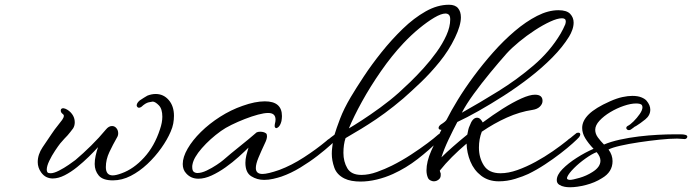

<svg xmlns="http://www.w3.org/2000/svg" viewBox="-20 -747 2916 809"><path d="M456 13Q413 13 396 -7.5Q379 -28 379 -56Q379 -73 383 -91Q387 -109 393 -127Q377 -109 354 -86.5Q331 -64 305 -43Q279 -22 252.5 -8.5Q226 5 202 5Q188 5 175.5 -1Q163 -7 153 -21Q139 -41 139 -64Q139 -96 159.5 -126.5Q180 -157 197 -182Q211 -203 223 -217.5Q235 -232 242 -242Q249 -252 249 -259Q249 -264 244 -267Q236 -273 236 -281Q236 -291 247 -291Q249 -291 255 -289Q272 -282 283.5 -266.5Q295 -251 295 -232Q295 -217 288 -206Q277 -191 265 -177Q252 -164 234 -143Q226 -133 212 -112Q198 -91 187.5 -69Q177 -47 177 -32Q177 -25 180 -21Q183 -17 193 -17Q207 -17 228.5 -28Q250 -39 269.5 -52.5Q289 -66 298 -73Q330 -100 364 -133.5Q398 -167 426 -201Q438 -216 452 -216Q463 -216 470.5 -207Q478 -198 478 -185Q478 -175 472 -166Q456 -138 441 -106.5Q426 -75 426 -43Q426 -8 455 -8Q469 -8 493 -17Q543 -35 587 -83Q631 -131 654 -202Q664 -231 664 -255Q664 -288 649.5 -303Q635 -318 624 -319Q621 -319 607 -316Q593 -313 576 -297Q570 -293 566 -293Q560 -293 557 -299Q556 -300 556 -303Q556 -313 569 -324Q577 -329 586 -335Q595 -341 601 -344Q619 -351 636 -351Q669 -351 691 -325.5Q713 -300 713 -259Q713 -243 710 -226.5Q707 -210 699 -192Q685 -159 659.5 -123Q634 -87 601 -56Q568 -25 531 -6Q494 13 456 13Z M1093 11Q1063 11 1038.5 -4.5Q1014 -20 1014 -61Q1014 -76 1018 -92.5Q1022 -109 1027 -125Q1010 -108 985 -85.5Q960 -63 930.5 -42Q901 -21 871.5 -7.5Q842 6 816 6Q784 6 764 -17Q750 -32 750 -56Q750 -85 770.5 -120.5Q791 -156 826.5 -191Q862 -226 907.5 -255Q953 -284 1002 -301Q1055 -320 1096 -320Q1168 -320 1168 -258Q1168 -254 1167.5 -248.5Q1167 -243 1166 -237Q1161 -217 1151 -210Q1150 -209 1146 -207.5Q1142 -206 1139 -210Q1136 -215 1138 -224Q1141 -235 1141 -243Q1141 -271 1110 -271Q1093 -271 1067 -264Q1041 -257 1011.5 -245.5Q982 -234 955.5 -221Q929 -208 911 -195Q865 -162 830.5 -122.5Q796 -83 791 -54Q790 -51 790 -48Q790 -45 790 -43Q790 -28 796.5 -23Q803 -18 812 -18Q829 -18 851 -28.5Q873 -39 892.5 -52Q912 -65 920 -72Q951 -99 990.5 -130.5Q1030 -162 1061 -189Q1067 -192 1076 -192Q1092 -192 1101 -185Q1105 -182 1105 -173Q1105 -161 1096 -143Q1080 -109 1069 -82.5Q1058 -56 1058 -39Q1058 -14 1086 -14Q1108 -14 1157 -31Q1208 -50 1260.5 -84Q1313 -118 1355 -153Q1360 -158 1365 -161Q1370 -164 1374 -168Q1379 -171 1383.5 -175Q1388 -179 1394 -183Q1400 -185 1402 -185Q1409 -185 1409 -178Q1409 -172 1404 -167Q1398 -159 1375 -138Q1352 -117 1318.5 -91Q1285 -65 1245.5 -41Q1206 -17 1166 -3Q1151 2 1131.5 6.5Q1112 11 1093 11Z M1499 18Q1480 18 1462.5 15Q1445 12 1431 5Q1399 -11 1388.5 -41Q1378 -71 1378 -99Q1378 -112 1379.5 -123Q1381 -134 1382 -144Q1379 -143 1377 -143.5Q1375 -144 1373 -144Q1364 -146 1364 -152Q1364 -157 1369 -161Q1372 -163 1378.5 -168.5Q1385 -174 1389 -178Q1397 -205 1413 -247Q1429 -289 1458 -338Q1480 -375 1513 -425Q1546 -475 1588 -527.5Q1630 -580 1677 -625.5Q1724 -671 1773.5 -699Q1823 -727 1872 -727Q1898 -727 1910 -712.5Q1922 -698 1922 -674Q1922 -640 1897 -588Q1871 -534 1832 -486Q1793 -438 1752 -399Q1711 -360 1679 -332Q1639 -298 1601.5 -270.5Q1564 -243 1532 -223Q1501 -203 1475.5 -188.5Q1450 -174 1436 -165Q1427 -138 1427 -103Q1427 -66 1443.5 -38Q1460 -10 1503 -10Q1534 -10 1568.5 -22.5Q1603 -35 1631 -49Q1673 -70 1712 -95.5Q1751 -121 1781 -143.5Q1811 -166 1824 -178Q1828 -182 1831 -182.5Q1834 -183 1835 -183Q1840 -181 1840 -175Q1840 -166 1830 -156Q1789 -115 1740 -77Q1691 -39 1636 -14Q1603 1 1567.5 9.5Q1532 18 1499 18ZM1450 -206Q1469 -217 1504.5 -240Q1540 -263 1582 -293.5Q1624 -324 1661 -357Q1680 -374 1707.5 -400.5Q1735 -427 1764.5 -459.5Q1794 -492 1819.5 -527.5Q1845 -563 1861 -598.5Q1877 -634 1877 -665Q1877 -679 1871.5 -684.5Q1866 -690 1857 -690Q1839 -690 1809.5 -672.5Q1780 -655 1746 -627Q1712 -599 1680 -565Q1631 -513 1585.5 -447.5Q1540 -382 1505 -318.5Q1470 -255 1450 -206Z M2082 17Q2038 17 2007.5 -6.5Q1977 -30 1962 -66.5Q1947 -103 1946 -142Q1913 -114 1884.5 -85.5Q1856 -57 1833 -28L1835 -21Q1837 -18 1837 -15Q1837 -12 1837 -9Q1837 0 1832 6Q1827 12 1819 15Q1813 17 1808 17Q1801 17 1793.5 13Q1786 9 1783 2Q1777 -12 1777 -29Q1777 -66 1797 -111.5Q1817 -157 1840 -200Q1828 -200 1828 -208Q1828 -215 1837 -222Q1858 -235 1862 -243Q1880 -279 1909 -326.5Q1938 -374 1976.5 -426Q2015 -478 2058.5 -527Q2102 -576 2149 -616Q2196 -656 2243 -680Q2290 -704 2333 -704Q2368 -704 2382.5 -688.5Q2397 -673 2397 -652Q2397 -637 2391.5 -621.5Q2386 -606 2378 -593Q2351 -549 2307.5 -505Q2264 -461 2211 -420Q2158 -379 2102.5 -343.5Q2047 -308 1996.5 -279.5Q1946 -251 1907 -233Q1889 -199 1870 -159Q1851 -119 1840 -84Q1860 -104 1888.5 -129Q1917 -154 1949 -180Q1951 -190 1953 -199.5Q1955 -209 1959 -217Q1971 -251 1990 -251Q1998 -251 2004 -245Q2010 -239 2014 -231Q2057 -263 2099 -289.5Q2141 -316 2176.5 -332Q2212 -348 2234 -348Q2266 -348 2266 -322Q2266 -309 2255 -298Q2244 -287 2224 -284Q2170 -276 2115.5 -251.5Q2061 -227 2010 -192Q1998 -161 1998 -125Q1998 -82 2019 -49.5Q2040 -17 2089 -17Q2122 -17 2160 -30.5Q2198 -44 2236.5 -65Q2275 -86 2309.5 -110Q2344 -134 2370 -155Q2375 -160 2380.5 -163.5Q2386 -167 2390 -171Q2397 -176 2410 -187Q2413 -188 2417 -188Q2425 -188 2425 -180Q2425 -176 2420 -169Q2414 -162 2393 -143Q2372 -124 2341.5 -100.5Q2311 -77 2276 -54Q2241 -31 2206 -14Q2185 -4 2151 6.5Q2117 17 2082 17ZM1926 -272Q2001 -314 2080 -363Q2159 -412 2228.5 -471.5Q2298 -531 2342 -605Q2347 -614 2352.5 -624.5Q2358 -635 2362 -645Q2363 -649 2363.5 -652Q2364 -655 2364 -657Q2364 -670 2348 -670Q2329 -670 2298.5 -656Q2268 -642 2233.5 -619.5Q2199 -597 2167.5 -571Q2136 -545 2115 -522Q2083 -486 2045.5 -440.5Q2008 -395 1976 -351Q1944 -307 1926 -272Z M2359 40Q2347 38 2336.5 31.5Q2326 25 2326 12Q2326 -10 2350 -34.5Q2374 -59 2410 -82Q2446 -105 2481 -120Q2459 -143 2446 -164.5Q2433 -186 2433 -208Q2433 -238 2461 -265.5Q2489 -293 2550 -320Q2579 -333 2602.5 -338Q2626 -343 2644 -343Q2667 -343 2682 -337Q2697 -331 2704 -323Q2720 -304 2720 -285Q2720 -261 2699 -244Q2678 -227 2660 -216Q2657 -215 2654 -213Q2651 -211 2649 -209Q2643 -205 2642 -204Q2633 -196 2624 -200Q2619 -203 2619 -208Q2619 -213 2624 -216Q2635 -221 2649.5 -235.5Q2664 -250 2675.5 -266.5Q2687 -283 2687 -295Q2687 -301 2684 -305Q2678 -311 2660 -311Q2638 -311 2608.5 -301Q2579 -291 2551.5 -274.5Q2524 -258 2506 -238.5Q2488 -219 2488 -200Q2488 -183 2499.5 -167.5Q2511 -152 2525 -138Q2553 -150 2591.5 -158.5Q2630 -167 2671.5 -172Q2713 -177 2752 -179Q2791 -181 2819 -181Q2836 -181 2848 -181Q2860 -181 2867 -179Q2876 -177 2876 -171Q2876 -167 2872.5 -164Q2869 -161 2865 -161Q2858 -161 2850.5 -162Q2843 -163 2833 -163Q2802 -163 2759 -158.5Q2716 -154 2672.5 -147.5Q2629 -141 2594 -133Q2559 -125 2544 -117Q2561 -94 2561 -68Q2561 -22 2516 4Q2486 23 2448.5 32.5Q2411 42 2382 42Q2375 42 2369.5 41.5Q2364 41 2359 40ZM2381 11Q2392 11 2421.5 2.5Q2451 -6 2476 -22Q2510 -43 2510 -70Q2510 -87 2494 -106Q2475 -99 2447.5 -79.5Q2420 -60 2399 -39Q2376 -16 2370 -1Q2370 0 2369.5 1Q2369 2 2369 4Q2369 10 2381 11Z"/></svg>

Font: WindSong Medium
Style: Regular
Weight: 500
Designer: Robert E. Leuschke
Foundry: Robert E. Leuschke
Version: Version 1.010; ttfautohint (v1.8.3)